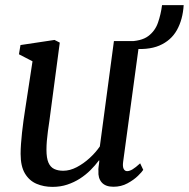

<svg xmlns="http://www.w3.org/2000/svg" viewBox="-20 -720 738 750"><path d="M185 10Q151 10 122.8 -2Q94.5 -14 77.5 -42.2Q60.5 -70.5 60.5 -119Q60.5 -136.5 62 -157.5Q63.5 -178.5 66 -202Q68.5 -225.5 71.8 -249Q75 -272.5 78.5 -294L107 -480.5L54 -508L60 -544L193 -564L213.5 -553.5L178.5 -290Q176 -269 173 -248.2Q170 -227.5 167.2 -207.8Q164.5 -188 163 -169.8Q161.5 -151.5 161.5 -135Q161.5 -102.5 169.2 -84.8Q177 -67 191.8 -60Q206.5 -53 227 -53Q253 -53 279.8 -67Q306.5 -81 330 -102.5Q353.5 -124 370 -148L425 -559.5H525L461 -88Q458.5 -69.5 463 -60.5Q467.5 -51.5 476.5 -51.5Q486 -51.5 497.8 -58.5Q509.5 -65.5 527.5 -82L539.5 -56.5Q535 -49 519 -33.2Q503 -17.5 478.2 -4Q453.5 9.5 423 9.5Q392 9.5 377.2 -7.5Q362.5 -24.5 364.5 -52.5Q364 -54.5 364.2 -59Q364.5 -63.5 365.2 -69.2Q366 -75 366.8 -81Q367.5 -87 368 -92.5L366.5 -93.5Q352 -74 333.5 -55.5Q315 -37 292 -22.2Q269 -7.5 242.5 1.2Q216 10 185 10ZM613 -700H697.5Q694 -643.5 671 -602.5Q648 -561.5 602.5 -542Q557 -522.5 483.5 -531L478 -558.5Q531.5 -558.5 558.8 -578.8Q586 -599 597.2 -631.8Q608.5 -664.5 613 -700Z"/></svg>

Font: Merriweather 24pt
Style: Italic
Weight: 400
Italic angle: -7.8°
Designer: Eben Sorkin
Foundry: Eben Sorkin
Version: Version 2.101